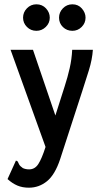

<svg xmlns="http://www.w3.org/2000/svg" viewBox="-20 -696 490 891"><path d="M114 175Q84 175 60.5 165Q37 155 15 135L50 58L54 49L62 53Q65 60 69 67.5Q73 75 86 84Q99 90 115 90Q142 90 158 65Q174 40 191 -13V-15L29 -465H133L237 -160L280 -295Q294 -338 303.5 -380Q313 -422 315 -465H411Q408 -420 392.5 -370Q377 -320 362 -274L259 43Q235 115 198 145Q161 175 114 175ZM149 -553Q123 -553 105 -571Q87 -589 87 -614Q87 -639 105 -657.5Q123 -676 149 -676Q176 -676 193.5 -657Q211 -638 211 -614Q211 -589 192.5 -571Q174 -553 149 -553ZM316 -553Q290 -553 272 -570.5Q254 -588 254 -614Q254 -639 272 -657.5Q290 -676 316 -676Q343 -676 360 -656.5Q377 -637 377 -614Q377 -589 359 -571Q341 -553 316 -553Z"/></svg>

Font: Inconsolata SemiCondensed Bold
Style: Regular
Weight: 700
Width: 4
Monospace: yes
Designer: Raph Levien, Cyreal, Brenton Simpson
Foundry: Raph Levien, Cyreal, Google
Version: Version 3.001; ttfautohint (v1.8.2.53-6de2)